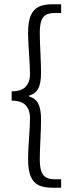

<svg xmlns="http://www.w3.org/2000/svg" viewBox="-20 -728 333 900"><path d="M34.7 -256.3V-299.8Q81.5 -300.3 101.1 -322.3Q120.6 -344.2 120.6 -377.4Q120.6 -414.1 116.2 -473.1Q115.7 -481 113.8 -514.2Q111.8 -547.4 111.8 -577.1Q111.8 -627 124.3 -655.5Q136.7 -684.1 161.1 -696Q185.5 -708 225.1 -708H266.6V-667H236.8Q209 -667 193.8 -657.5Q178.7 -647.9 172.6 -627.4Q166.5 -606.9 166.5 -572.3Q166.5 -543.5 169.4 -481.9Q172.4 -418.5 172.4 -386.7Q172.4 -338.9 159.7 -313.7Q147 -288.6 116.2 -279.8V-275.9Q147 -267.1 159.7 -241.7Q172.4 -216.3 172.4 -168.9Q172.4 -132.8 169.4 -71.3Q166.5 -12.7 166.5 16.6Q166.5 51.3 172.6 72Q178.7 92.8 193.8 102.5Q209 112.3 236.8 112.3H266.6V151.9H225.1Q185.5 151.9 161.1 140.1Q136.7 128.4 124.3 99.9Q111.8 71.3 111.8 21Q111.8 -11.2 113.8 -43Q115.7 -74.7 116.2 -81.5Q120.6 -137.7 120.6 -176.8Q120.6 -211.4 101.3 -233.6Q82 -255.9 34.7 -256.3Z"/></svg>

Font: Varta
Style: Light
Weight: 300
Designer: Joana Correia, Viktoriya Grabowska, Eben Sorkin
Foundry: Sorkin Type
Version: Version 1.002; ttfautohint (v1.3) -l 8 -r 24 -G 200 -x 12 -H